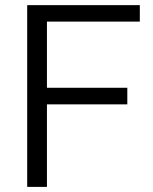

<svg xmlns="http://www.w3.org/2000/svg" viewBox="-20 -731 598 751"><path d="M478 -387.7V-322.8H163.6V0H86.4V-710.9H526.9V-646.5H163.6V-387.7Z"/></svg>

Font: Vazirmatn RD FD Light
Style: Regular
Weight: 300
Designer: Saber Rastikerdar
Foundry: Saber Rastikerdar
Version: Version 33.003